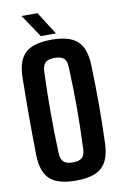

<svg xmlns="http://www.w3.org/2000/svg" viewBox="-105 -1031 702 1098"><g transform="rotate(-10 246.5 -481.5)"><path d="M245.6 9.1Q140.7 9.1 94.3 -33.3Q47.9 -75.8 45.7 -174.1Q44.7 -235.9 44.2 -291.5Q43.7 -347 43.7 -401Q43.7 -454.9 44.2 -510.3Q44.7 -565.7 45.7 -626.5Q47.9 -724.6 94.3 -766.9Q140.7 -809.1 245.6 -809.1Q349.4 -809.1 395.7 -766.9Q442.1 -724.6 445.1 -626.5Q447.3 -565.4 448.2 -509.9Q449.2 -454.5 449.2 -400.4Q449.2 -346.3 448.2 -290.9Q447.3 -235.5 445.1 -174.1Q442.1 -75.8 395.7 -33.3Q349.4 9.1 245.6 9.1ZM245.6 -96.6Q283.6 -96.6 299.9 -112.5Q316.1 -128.4 316.6 -166.4Q319 -228.1 320.4 -286Q321.8 -343.8 321.8 -400.3Q321.8 -456.8 320.4 -514.9Q319 -573 316.6 -634.2Q316.1 -671.9 299.9 -687.7Q283.6 -703.5 245.6 -703.5Q208 -703.5 191.4 -687.7Q174.8 -671.9 173.8 -634.2Q171.4 -573.4 170.3 -515.6Q169.2 -457.7 169.2 -401Q169.2 -344.3 170.3 -286.5Q171.4 -228.6 173.8 -166.4Q174.8 -128.4 191.4 -112.5Q208 -96.6 245.6 -96.6ZM189.9 -840 101 -972.3H193.6L277.8 -840Z"/></g></svg>

Font: Big Shoulders Thin
Style: Regular
Weight: 100
Version: Version 2.002